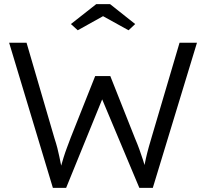

<svg xmlns="http://www.w3.org/2000/svg" viewBox="-20 -906 995 926"><path d="M235 0 24 -700H108L243 -238Q251 -214 256.5 -192.5Q262 -171 266 -151.5Q270 -132 274 -112.5Q278 -93 282 -72L265 -73Q278 -119 286.5 -146Q295 -173 303 -194Q311 -215 321 -242L439 -539H512L631 -239Q643 -211 652 -186Q661 -161 669.5 -135Q678 -109 686 -77L670 -74Q675 -99 678 -115Q681 -131 684 -143.5Q687 -156 690 -168.5Q693 -181 698 -198.5Q703 -216 711 -243L846 -700H930L717 0H652L463 -450L481 -447L299 0ZM444 -886H511L632 -790L600 -760L477 -828L355 -760L322 -790Z"/></svg>

Font: Our Lexend Light
Style: Regular
Weight: 300
Designer: Bonnie Shaver-Troup, Thomas Jockin
Foundry: Lexend
Version: Version 1.007